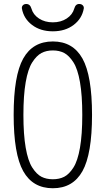

<svg xmlns="http://www.w3.org/2000/svg" viewBox="-20 -952 540 981"><path d="M359.4 -908.2Q366.2 -932.6 385.7 -931.6Q395.5 -931.6 402.3 -925.3Q409.2 -918.9 408.2 -909.2Q399.4 -857.4 356.4 -824.7Q313.5 -792 250 -792Q186.5 -792 143.6 -824.7Q100.6 -857.4 91.8 -909.2Q90.8 -918.9 97.2 -925.3Q103.5 -931.6 114.3 -931.6Q133.8 -931.6 140.6 -908.2Q149.4 -877 179.2 -857.4Q209 -837.9 250 -837.9Q291 -837.9 320.8 -857.4Q350.6 -877 359.4 -908.2ZM308.1 -681.2Q283.2 -694.3 250 -694.3Q216.8 -694.3 191.9 -681.2Q167 -668 145 -633.8Q123 -599.6 111.3 -532.2Q99.6 -464.8 99.6 -364.7Q99.6 -264.6 111.3 -197.3Q123 -129.9 145 -95.7Q167 -61.5 191.9 -48.8Q216.8 -36.1 250 -36.1Q283.2 -36.1 308.1 -48.8Q333 -61.5 355 -95.7Q377 -129.9 388.7 -197.3Q400.4 -264.6 400.4 -364.7Q400.4 -464.8 388.7 -532.2Q377 -599.6 355 -633.8Q333 -668 308.1 -681.2ZM401.4 -77.6Q352.5 9.8 250 9.8Q147.5 9.8 98.6 -77.6Q49.8 -165 49.8 -365.2Q49.8 -565.4 98.6 -652.8Q147.5 -740.2 250 -740.2Q352.5 -740.2 401.4 -652.8Q450.2 -565.4 450.2 -365.2Q450.2 -165 401.4 -77.6Z"/></svg>

Font: Rounded-X Mgen+ 1m light
Style: Regular
Weight: 200
Designer: [Source Han Sans]
Ryoko NISHIZUKA  (kana & ideographs); Paul D. Hunt (Latin, Greek & Cyrillic); Wenlong ZHANG  (bopomofo
Version: Version 1.059.20150602